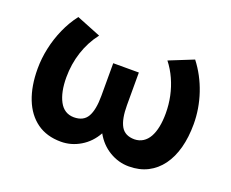

<svg xmlns="http://www.w3.org/2000/svg" viewBox="-92 -662 993 824"><g transform="rotate(20 405.0 -250.0)"><path d="M250 15Q185 15 140.2 -17.2Q95.5 -49.5 72.5 -108Q49.5 -166.5 49.5 -245.5Q49.5 -292.5 59.8 -340Q70 -387.5 89.8 -432Q109.5 -476.5 138 -513.5L249 -469Q231.5 -446.5 218.2 -421.2Q205 -396 196 -368.5Q187 -341 182.5 -312Q178 -283 178 -253Q178 -185.5 200 -144.2Q222 -103 266.5 -102.5Q310.5 -102.5 328.5 -134.2Q346.5 -166 346.5 -229.5V-378.5H463.5V-229.5Q463.5 -166 481.5 -134.2Q499.5 -102.5 543.5 -102.5Q565.5 -103 582.2 -113.8Q599 -124.5 610 -144.2Q621 -164 626.5 -191.5Q632 -219 632 -253Q632 -293 624 -331Q616 -369 600.2 -404Q584.5 -439 561 -469L671.5 -513.5Q714.5 -458 737.5 -389.5Q760.5 -321 760.5 -250.5Q760.5 -191 747.5 -142.2Q734.5 -93.5 708.8 -58.2Q683 -23 645.8 -4Q608.5 15 560 15Q513 15 471.5 -9.8Q430 -34.5 405 -79.5Q380 -34.5 338.5 -9.8Q297 15 250 15Z"/></g></svg>

Font: Geologica Roman Medium
Style: Regular
Weight: 500
Designer: Sindre Bremnes, Frode Helland
Foundry: Monokrom Skriftforlag AS
Version: Version 1.010;gftools[0.9.28]